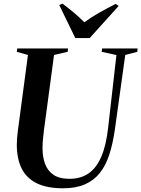

<svg xmlns="http://www.w3.org/2000/svg" viewBox="-20 -1004 761 1034"><path d="M654.5 -708 598.5 -305.5Q587.5 -229 568.2 -170.2Q549 -111.5 516.8 -71.5Q484.5 -31.5 436.2 -10.8Q388 10 320 10Q232 10 177 -17.5Q122 -45 96.2 -97.5Q70.5 -150 70.5 -225Q70.5 -242.5 72 -260.8Q73.5 -279 76 -298.5L130.5 -708L70.5 -725L73 -743H346.5L344.5 -725L271 -708L216.5 -301.5Q213.5 -276 211.2 -252Q209 -228 209 -205.5Q209 -160 222.2 -122.8Q235.5 -85.5 267.2 -63.2Q299 -41 354.5 -41Q414.5 -41 457 -70.2Q499.5 -99.5 525.8 -160.8Q552 -222 562.5 -317.5L607 -707.5L527.5 -725L530 -743H721L719.5 -725ZM385.5 -799 299 -977 316.5 -984.5Q348 -961 378.2 -935.5Q408.5 -910 434.5 -884Q470.5 -911 514 -935.5Q557.5 -960 603 -983L619 -972L463 -799Z"/></svg>

Font: Merriweather 144pt SemiBold
Style: Italic
Weight: 600
Italic angle: -7.8°
Version: Version 2.101